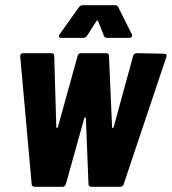

<svg xmlns="http://www.w3.org/2000/svg" viewBox="-20 -720 662 740"><path d="M102 -11 58 -502V-504Q58 -515 70 -515H178Q189 -515 189 -504L197 -230Q197 -227 199.5 -227Q202 -227 203 -230L279 -504Q282 -515 293 -515H389Q400 -515 400 -504L412 -229Q413 -226 415 -226.5Q417 -227 418 -230L493 -504Q496 -515 507 -515L613 -513Q625 -513 621 -500L457 -11Q454 0 443 0H333Q321 0 321 -11L311 -265Q310 -268 308.5 -268Q307 -268 305 -265L234 -11Q231 0 220 0H113Q108 0 105 -3Q102 -6 102 -11ZM207 -580Q207 -584 210 -588L284 -692Q289 -700 299 -700H424Q433 -700 436 -692L488 -588Q489 -586 489 -583Q489 -574 478 -574H393Q383 -574 380 -583L358 -639Q355 -644 352 -639L316 -583Q314 -579 309.5 -576.5Q305 -574 301 -574H216Q207 -574 207 -580Z"/></svg>

Font: Barlow Condensed
Style: Bold Italic
Weight: 700
Width: 3
Italic angle: -7°
Designer: Jeremy Tribby
Foundry: Tribby Type
Version: Version 1.408